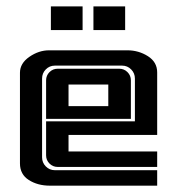

<svg xmlns="http://www.w3.org/2000/svg" viewBox="-20 -586 559 606"><path d="M274.9 -565.9H375V-491.2H274.9ZM140.6 -565.9H240.7V-491.2H140.6ZM196.3 -107.9H476.1V-59.1H162.1Q147 -59.1 136.2 -69.8Q125.5 -80.6 125.5 -95.7V-203.1H405.8V-337.9Q405.8 -355 394 -366.9Q382.3 -378.9 365.2 -378.9H153.3Q136.2 -378.9 124.5 -366.9Q112.8 -355 112.8 -337.9V-89.4Q112.8 -72.8 124.5 -60.8Q136.2 -48.8 153.3 -48.8H476.1V0H137.2Q99.1 0 71 -17.8Q43 -35.6 43 -70.3V-356.4Q43 -386.2 72.8 -406.7Q102.5 -427.2 134.8 -427.2H382.3Q417.5 -427.2 446.8 -408.7Q476.1 -390.1 476.1 -357.4V-160.2H196.3ZM356.4 -369.1Q371.6 -369.1 382.3 -358.4Q393.1 -347.7 393.1 -332.5V-210.9H125.5V-332.5Q125.5 -347.7 136.2 -358.4Q147 -369.1 162.1 -369.1ZM196.3 -319.3V-251H321.8V-319.3Z"/></svg>

Font: Ebtekar Inline 2
Style: Inline-2
Weight: 500
Designer: Arman Khorramak
Foundry: Arman Khorramak
Version: Version 2.000